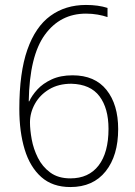

<svg xmlns="http://www.w3.org/2000/svg" viewBox="-20 -744 546 775"><path d="M58 -304Q58 -451 90.5 -543.5Q123 -636 183.5 -680Q244 -724 327 -724Q377 -724 414 -712V-675Q397 -681 374.5 -685Q352 -689 327 -689Q223 -689 161 -603.5Q99 -518 96 -335H98Q109 -359 131 -383Q153 -407 188.5 -423.5Q224 -440 273 -440Q363 -440 410 -381Q457 -322 457 -223Q457 -116 406.5 -52.5Q356 11 264 11Q192 11 146.5 -29.5Q101 -70 79.5 -141Q58 -212 58 -304ZM264 -24Q338 -24 378 -76Q418 -128 418 -224Q418 -307 381.5 -355.5Q345 -404 268 -406Q216 -406 178.5 -383.5Q141 -361 121 -325Q101 -289 101 -250Q101 -220 108 -181.5Q115 -143 133 -107Q151 -71 183 -47.5Q215 -24 264 -24Z"/></svg>

Font: Noto Sans Arabic SemCond ExtLt
Style: Regular
Weight: 200
Width: 4
Designer: Monotype Design Team, Nadine Chahine, Nizar Qandah and Khaled Hosny
Foundry: Monotype Imaging Inc.
Version: Version 2.012; ttfautohint (v1.8.4.7-5d5b)